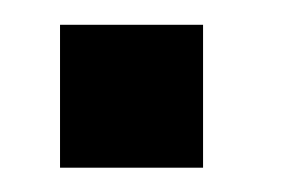

<svg xmlns="http://www.w3.org/2000/svg" viewBox="-20 -138 246 158"><path d="M58.8 -117.6H88.2V-88.2H58.8ZM88.2 -117.6H117.6V-88.2H88.2ZM117.6 -117.6H147.1V-88.2H117.6ZM117.6 -88.2H147.1V-58.8H117.6ZM117.6 -58.8H147.1V-29.4H117.6ZM117.6 -29.4H147.1V0H117.6ZM88.2 -29.4H117.6V0H88.2ZM58.8 -29.4H88.2V0H58.8ZM29.4 -29.4H58.8V0H29.4ZM29.4 -58.8H58.8V-29.4H29.4ZM29.4 -88.2H58.8V-58.8H29.4ZM29.4 -117.6H58.8V-88.2H29.4ZM58.8 -88.2H88.2V-58.8H58.8ZM88.2 -88.2H117.6V-58.8H88.2ZM58.8 -58.8H88.2V-29.4H58.8ZM88.2 -58.8H117.6V-29.4H88.2Z"/></svg>

Font: Jersey 20
Style: Regular
Weight: 400
Designer: Sarah Cadigan-Fried
Version: Version 1.000; ttfautohint (v1.8.4.7-5d5b)